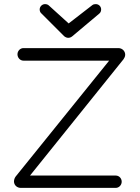

<svg xmlns="http://www.w3.org/2000/svg" viewBox="-20 -914 679 934"><path d="M126 -60 581 -626C585 -632 589 -639 589 -648C589 -666 574 -680 556 -680H94C78 -680 65 -666 65 -650C65 -633 78 -619 94 -619H511L56 -55C51 -48 48 -40 48 -30C49 -12 64 0 81 0H543C559 0 572 -14 572 -30C572 -47 559 -60 543 -60ZM292 -738C298 -733 305 -730 312 -730C318 -730 325 -732 331 -737L462 -847C469 -852 472 -860 472 -868C472 -883 460 -894 446 -894C440 -894 434 -893 429 -889L314 -800L218 -887C213 -892 206 -894 199 -894C185 -894 173 -882 173 -868C173 -860 176 -853 182 -848Z"/></svg>

Font: Comic Neue
Style: Normal
Weight: 400
Designer: Craig Rozynski
Foundry: Craig Rozynski
Version: Version 2.003